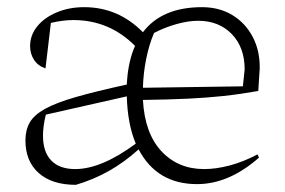

<svg xmlns="http://www.w3.org/2000/svg" viewBox="-20 -507 797 536"><path d="M192 9Q125 9 88 -24Q51 -57 51 -115Q51 -144 63 -165Q75 -186 105.5 -203Q136 -220 191.5 -236Q247 -252 334 -271Q337 -334 357 -379Q285 -451 185 -451Q155 -451 122 -443L107 -316Q86 -323 75 -340Q64 -357 64 -378Q64 -409 84 -433.5Q104 -458 138.5 -472.5Q173 -487 215 -487Q310 -487 379 -417Q432 -487 544 -487Q592 -487 628.5 -465Q665 -443 685.5 -404Q706 -365 705 -315L701 -253Q650 -244 603.5 -239Q557 -234 504 -231.5Q451 -229 379 -228Q384 -135 430.5 -85Q477 -35 550 -35Q583 -35 621 -45Q659 -55 699 -76L703 -67Q619 7 530 7Q418 7 367 -90Q327 -54 284.5 -30Q242 -6 192 9ZM410 -415Q396 -382 388 -342Q380 -302 379 -262L658 -266L663 -313Q663 -375 627 -412Q591 -449 533 -449Q506 -449 473.5 -440Q441 -431 410 -415ZM100 -128Q100 -83 123 -59Q146 -35 190 -35Q263 -35 359 -106Q336 -161 334 -238L108 -187Q100 -155 100 -128Z"/></svg>

Font: Piazzolla ExtraLight
Style: Regular
Weight: 200
Designer: Juan Pablo del Peral
Foundry: Huerta Tipografica
Version: Version 1.330